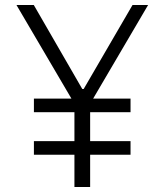

<svg xmlns="http://www.w3.org/2000/svg" viewBox="-20 -750 660 770"><path d="M503.5 -129.5V-184H341.5V-300H503.5V-354.5H353.5L574 -730H511.5L315.5 -393H310L115.5 -730H46L266.5 -354.5H116V-300H278.5V-184H116V-129.5H278.5V0H341.5V-129.5Z"/></svg>

Font: Monaspace Krypton ExtraLight
Style: Regular
Weight: 200
Designer: Riley Cran & the Lettermatic Team
Foundry: Lettermatic
Version: Version 1.101 (Monaspace Krypton)